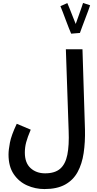

<svg xmlns="http://www.w3.org/2000/svg" viewBox="-20 -1056 660 1306"><path d="M38 -5Q38 -36 47.5 -86Q57 -136 94 -214L189 -174Q167 -122 158 -88Q149 -54 149 -18Q149 52 188 87.5Q227 123 287 123Q353 123 389 92Q425 61 438 -3Q451 -67 447 -166L428 -721H541L558 -175Q560 -89 549 -15Q538 59 508 114Q478 169 423 199.5Q368 230 282 230Q220 230 164 205Q108 180 73 128Q38 76 38 -5ZM464 -827Q458 -841 448 -866Q438 -891 427.5 -919.5Q417 -948 407 -974Q397 -1000 391 -1014L438 -1035Q443 -1024 453 -999Q463 -974 474.5 -944.5Q486 -915 495 -893Q505 -920 515.5 -950.5Q526 -981 534.5 -1004.5Q543 -1028 545 -1036L593 -1020Q590 -1010 581 -985.5Q572 -961 560.5 -931Q549 -901 539 -874Q529 -847 524 -833L525 -832Z"/></svg>

Font: Noto Sans Arabic ExtCond SemBd
Style: Regular
Weight: 600
Width: 2
Designer: Monotype Design Team, Nadine Chahine, Nizar Qandah and Khaled Hosny
Foundry: Monotype Imaging Inc.
Version: Version 2.012; ttfautohint (v1.8.4.7-5d5b)